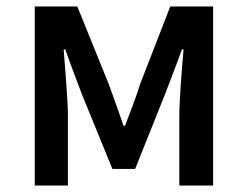

<svg xmlns="http://www.w3.org/2000/svg" viewBox="-20 -571 762 591"><path d="M87 0H189V-214C189 -266 180 -360 176 -419H181C196 -375 216 -324 232 -281L326 -51H396L488 -281C504 -324 524 -373 540 -419H545C540 -360 532 -266 532 -214V0H636V-551H504L412 -314C398 -269 381 -227 365 -184H360C346 -227 330 -269 314 -314L218 -551H87Z"/></svg>

Font: Noto Sans CJK HK Medium
Style: Regular
Weight: 500
Designer: Ryoko NISHIZUKA 西塚涼子 (kana, bopomofo & ideographs); Paul D. Hunt (Latin, Greek & Cyrillic); Sandoll Communications 산돌커뮤니
Foundry: Adobe
Version: Version 2.004;hotconv 1.0.118;makeotfexe 2.5.65603